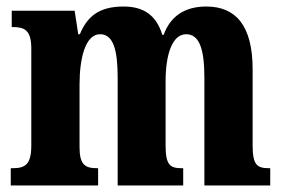

<svg xmlns="http://www.w3.org/2000/svg" viewBox="-20 -569 869 589"><path d="M13 0H281V-53H279C242 -53 224 -62 224 -118V-309C224 -391 242 -464 287 -464C328 -464 341 -415 341 -330V0H542V-53H538C502 -53 488 -62 488 -123V-321C488 -398 507 -464 551 -464C593 -464 607 -415 607 -330V0H809V-53H806C769 -53 755 -62 755 -123V-356C755 -491 703 -549 613 -549C544 -549 502 -517 482 -462H478C459 -524 419 -549 359 -549C282 -549 247 -517 225 -464H220L209 -536H16V-486H19C55 -486 76 -477 76 -420V-122C76 -62 55 -53 18 -53H13Z"/></svg>

Font: Noto Serif Thai ExtraCondensed ExtraBold
Style: Regular
Weight: 800
Width: 2
Designer: Monotype Design Team
Foundry: Monotype Imaging Inc.
Version: Version 2.002